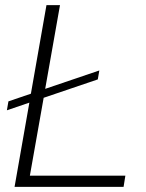

<svg xmlns="http://www.w3.org/2000/svg" viewBox="-20 -732 571 752"><path d="M363 -421 151 -349 97 -44H471L464 0H37L95 -330L7 -300L13 -335L101 -365L162 -712H215L157 -384L369 -456Z"/></svg>

Font: Creato Display Light
Style: Italic
Weight: 300
Italic angle: -10°
Version: Version 1.000